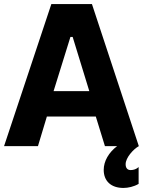

<svg xmlns="http://www.w3.org/2000/svg" viewBox="-27 -720 704 946"><path d="M-7 0H160L204 -146H445L490 0H550C509 31 484 74 484 117C484 172 520 206 581 206C604 206 632 200 656 186V103C646 113 631 118 617 118C601 118 592 108 592 89C592 57 630 15 657 0L426 -700H226ZM237 -271 320 -538H331L413 -271Z"/></svg>

Font: Fixel Text Bold
Style: Bold
Weight: 700
Width: 4
Designer: AlfaBravo + MacPaw
Foundry: Kyrylo Tkachov, Marchela Mozhyna, Serhii Makarenko, Maria Weinstein, Zakhar Kryvoshyya
Version: Version 1.211